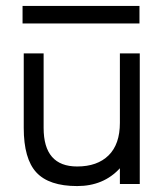

<svg xmlns="http://www.w3.org/2000/svg" viewBox="-20 -620 561 647"><path d="M56 -600H450V-541H56ZM451 -440V0H384V-53Q329 7 240 7Q145 7 102.5 -39Q60 -85 60 -189V-440H127V-189Q127 -59 240 -59Q308 -59 346 -96.5Q384 -134 384 -206V-440Z"/></svg>

Font: Arcon
Style: Regular
Weight: 400
Designer: M. Zarth
Foundry: martin zarth - visuelle & digitale kommunikation
Version: Version 1.131;PS 001.131;hotconv 1.0.70;makeotf.lib2.5.58329